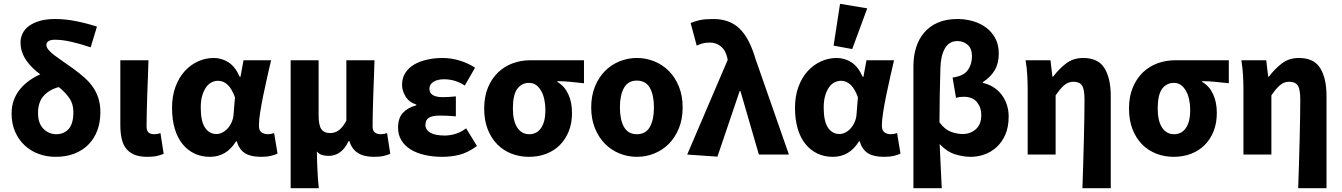

<svg xmlns="http://www.w3.org/2000/svg" viewBox="-20 -813 7058 1010"><path d="M273 12Q225 12 183 -3.5Q141 -19 109.5 -48.5Q78 -78 59.5 -120Q41 -162 41 -216Q41 -255 53 -287Q65 -319 86 -344.5Q107 -370 134.5 -389.5Q162 -409 192 -422Q171 -437 152.5 -455Q134 -473 119.5 -493.5Q105 -514 96.5 -538Q88 -562 88 -591Q88 -615 99 -637.5Q110 -660 132.5 -676.5Q155 -693 189 -703Q223 -713 270 -713Q324 -713 381 -701.5Q438 -690 490 -673L457 -564Q404 -582 356 -593Q308 -604 270 -604Q246 -604 235 -596.5Q224 -589 224 -577Q224 -564 235.5 -550.5Q247 -537 266.5 -522Q286 -507 311 -490Q336 -473 364 -453Q397 -429 424 -405Q451 -381 469.5 -354Q488 -327 498 -295Q508 -263 508 -223Q508 -170 492 -127Q476 -84 445.5 -53Q415 -22 371.5 -5Q328 12 273 12ZM276 -107Q316 -107 341 -134.5Q366 -162 366 -224Q366 -267 344 -298Q322 -329 289 -355Q238 -341 209 -308Q180 -275 180 -218Q180 -164 208.5 -135.5Q237 -107 276 -107Z M754 12Q713 12 685.5 0Q658 -12 642 -33.5Q626 -55 619.5 -86Q613 -117 613 -155V-496H761Q760 -452 758 -404.5Q756 -357 754.5 -310.5Q753 -264 752 -222Q751 -180 751 -149Q751 -125 761.5 -116Q772 -107 792 -107Q798 -107 807 -108.5Q816 -110 824 -113L841 -4Q825 3 805.5 7.5Q786 12 754 12Z M1084 12Q1039 12 1002.5 -5.5Q966 -23 939.5 -56Q913 -89 899 -137Q885 -185 885 -246Q885 -307 903 -356Q921 -405 951.5 -438.5Q982 -472 1021.5 -490Q1061 -508 1104 -508Q1146 -508 1181.5 -485.5Q1217 -463 1241 -409H1245L1261 -496H1406Q1396 -453 1385 -404.5Q1374 -356 1364.5 -309.5Q1355 -263 1348.5 -221.5Q1342 -180 1342 -152Q1342 -127 1355.5 -117Q1369 -107 1390 -107Q1405 -107 1422 -113L1440 -5Q1426 2 1404.5 7Q1383 12 1353 12Q1300 12 1269.5 -6.5Q1239 -25 1225 -70H1222Q1172 12 1084 12ZM1119 -108Q1135 -108 1151 -116.5Q1167 -125 1179.5 -139.5Q1192 -154 1200 -173.5Q1208 -193 1209 -215L1216 -301Q1185 -388 1127 -388Q1110 -388 1093.5 -380Q1077 -372 1064.5 -354.5Q1052 -337 1044 -310.5Q1036 -284 1036 -247Q1036 -175 1058.5 -141.5Q1081 -108 1119 -108Z M1509 177V-496H1656V-207Q1656 -154 1670.5 -133.5Q1685 -113 1717 -113Q1742 -113 1762 -127.5Q1782 -142 1802 -178V-496H1950Q1949 -452 1947 -404.5Q1945 -357 1943.5 -310.5Q1942 -264 1941 -222Q1940 -180 1940 -149Q1940 -125 1952 -116Q1964 -107 1984 -107Q1999 -107 2016 -113L2033 -4Q2017 3 1997.5 7.5Q1978 12 1946 12Q1842 12 1818 -71H1814Q1777 7 1709 7Q1691 7 1675 2.5Q1659 -2 1647 -16Q1647 12 1648 36Q1649 60 1650 82.5Q1651 105 1652.5 128Q1654 151 1657 177Z M2306 12Q2258 12 2215.5 2.5Q2173 -7 2141.5 -26Q2110 -45 2092 -74Q2074 -103 2074 -141Q2074 -192 2099.5 -219.5Q2125 -247 2170 -259V-263Q2132 -275 2113.5 -305.5Q2095 -336 2095 -366Q2095 -403 2112.5 -430Q2130 -457 2159.5 -474Q2189 -491 2227.5 -499.5Q2266 -508 2308 -508Q2353 -508 2397.5 -494.5Q2442 -481 2479 -457L2425 -363Q2375 -396 2316 -396Q2281 -396 2260 -382.5Q2239 -369 2239 -346Q2239 -302 2309 -302Q2325 -302 2343 -303Q2361 -304 2378 -306V-201Q2357 -203 2335 -204Q2313 -205 2293 -205Q2254 -205 2236 -193.5Q2218 -182 2218 -156Q2218 -130 2243.5 -115Q2269 -100 2320 -100Q2344 -100 2373.5 -108Q2403 -116 2432 -138L2489 -45Q2441 -10 2397.5 1Q2354 12 2306 12Z M2762 12Q2714 12 2671 -4.5Q2628 -21 2596 -53.5Q2564 -86 2545.5 -133Q2527 -180 2527 -242Q2527 -306 2547.5 -354Q2568 -402 2601.5 -433.5Q2635 -465 2678.5 -480.5Q2722 -496 2769 -496H3052V-375Q3032 -377 3014.5 -379Q2997 -381 2980.5 -382.5Q2964 -384 2947.5 -385Q2931 -386 2912 -386V-382Q2949 -361 2969 -318.5Q2989 -276 2989 -219Q2989 -165 2972 -122.5Q2955 -80 2925 -50Q2895 -20 2853.5 -4Q2812 12 2762 12ZM2764 -107Q2804 -107 2826.5 -140Q2849 -173 2849 -234Q2849 -263 2843.5 -289Q2838 -315 2827 -334.5Q2816 -354 2800.5 -365.5Q2785 -377 2764 -377Q2724 -377 2701 -345.5Q2678 -314 2678 -242Q2678 -177 2701 -142Q2724 -107 2764 -107Z M3330 12Q3283 12 3239.5 -5.5Q3196 -23 3163 -56Q3130 -89 3110 -137.5Q3090 -186 3090 -248Q3090 -310 3110 -358.5Q3130 -407 3163 -440Q3196 -473 3239.5 -490.5Q3283 -508 3330 -508Q3378 -508 3421.5 -490.5Q3465 -473 3498 -440Q3531 -407 3551 -358.5Q3571 -310 3571 -248Q3571 -186 3551 -137.5Q3531 -89 3498 -56Q3465 -23 3421.5 -5.5Q3378 12 3330 12ZM3330 -107Q3377 -107 3398.5 -145Q3420 -183 3420 -248Q3420 -313 3398.5 -351Q3377 -389 3330 -389Q3284 -389 3262.5 -351Q3241 -313 3241 -248Q3241 -183 3262.5 -145Q3284 -107 3330 -107Z M3754 11 3595 0 3808 -498 3805 -512Q3796 -550 3771.5 -569.5Q3747 -589 3715 -589Q3692 -589 3677 -585Q3662 -581 3645 -573L3613 -692Q3637 -702 3662.5 -707.5Q3688 -713 3732 -713Q3818 -713 3870 -663Q3922 -613 3954 -504L4130 0H3972L3875 -334H3871Z M4361 12Q4316 12 4279.5 -5.5Q4243 -23 4216.5 -56Q4190 -89 4176 -137Q4162 -185 4162 -246Q4162 -307 4180 -356Q4198 -405 4228.5 -438.5Q4259 -472 4298.5 -490Q4338 -508 4381 -508Q4423 -508 4458.5 -485.5Q4494 -463 4518 -409H4522L4538 -496H4683Q4673 -453 4662 -404.5Q4651 -356 4641.5 -309.5Q4632 -263 4625.5 -221.5Q4619 -180 4619 -152Q4619 -127 4632.5 -117Q4646 -107 4667 -107Q4682 -107 4699 -113L4717 -5Q4703 2 4681.5 7Q4660 12 4630 12Q4577 12 4546.5 -6.5Q4516 -25 4502 -70H4499Q4449 12 4361 12ZM4396 -108Q4412 -108 4428 -116.5Q4444 -125 4456.5 -139.5Q4469 -154 4477 -173.5Q4485 -193 4486 -215L4493 -301Q4462 -388 4404 -388Q4387 -388 4370.5 -380Q4354 -372 4341.5 -354.5Q4329 -337 4321 -310.5Q4313 -284 4313 -247Q4313 -175 4335.5 -141.5Q4358 -108 4396 -108ZM4365 -573 4399 -793 4542 -769 4463 -555Z M4785 177V-466Q4785 -518 4799 -563Q4813 -608 4841.5 -641.5Q4870 -675 4913.5 -694Q4957 -713 5017 -713Q5058 -713 5097 -702Q5136 -691 5166.5 -668.5Q5197 -646 5215.5 -612Q5234 -578 5234 -531Q5234 -480 5212.5 -443.5Q5191 -407 5150 -381V-377Q5178 -371 5203 -356Q5228 -341 5246.5 -318Q5265 -295 5275.5 -265Q5286 -235 5286 -200Q5286 -145 5268.5 -105Q5251 -65 5222.5 -39Q5194 -13 5158.5 -0.5Q5123 12 5087 12Q5046 12 5003.5 -1.5Q4961 -15 4923 -55Q4926 5 4928.5 62.5Q4931 120 4934 177ZM5044 -108Q5084 -108 5113 -133Q5142 -158 5142 -209Q5142 -248 5119 -276Q5096 -304 5049 -304Q5027 -304 5009 -298L4991 -405Q5049 -413 5071 -444Q5093 -475 5093 -517Q5093 -558 5070 -577.5Q5047 -597 5017 -597Q4973 -597 4951 -559Q4929 -521 4927 -457Q4925 -384 4923.5 -313Q4922 -242 4922 -169Q4951 -131 4983 -119.5Q5015 -108 5044 -108Z M5674 177Q5676 119 5678 54.5Q5680 -10 5681.5 -72Q5683 -134 5684 -190Q5685 -246 5685 -289Q5685 -343 5672 -363Q5659 -383 5626 -383Q5600 -383 5578.5 -365Q5557 -347 5533 -311V0H5386V-344Q5386 -373 5384 -414Q5382 -455 5375 -496H5506L5516 -410H5520Q5552 -452 5589 -480Q5626 -508 5678 -508Q5757 -508 5790 -454.5Q5823 -401 5823 -308V177Z M6154 12Q6106 12 6063 -4.5Q6020 -21 5988 -53.5Q5956 -86 5937.5 -133Q5919 -180 5919 -242Q5919 -306 5939.5 -354Q5960 -402 5993.5 -433.5Q6027 -465 6070.5 -480.5Q6114 -496 6161 -496H6444V-375Q6424 -377 6406.5 -379Q6389 -381 6372.5 -382.5Q6356 -384 6339.5 -385Q6323 -386 6304 -386V-382Q6341 -361 6361 -318.5Q6381 -276 6381 -219Q6381 -165 6364 -122.5Q6347 -80 6317 -50Q6287 -20 6245.5 -4Q6204 12 6154 12ZM6156 -107Q6196 -107 6218.5 -140Q6241 -173 6241 -234Q6241 -263 6235.5 -289Q6230 -315 6219 -334.5Q6208 -354 6192.5 -365.5Q6177 -377 6156 -377Q6116 -377 6093 -345.5Q6070 -314 6070 -242Q6070 -177 6093 -142Q6116 -107 6156 -107Z M6809 177Q6811 119 6813 54.5Q6815 -10 6816.5 -72Q6818 -134 6819 -190Q6820 -246 6820 -289Q6820 -343 6807 -363Q6794 -383 6761 -383Q6735 -383 6713.5 -365Q6692 -347 6668 -311V0H6521V-344Q6521 -373 6519 -414Q6517 -455 6510 -496H6641L6651 -410H6655Q6687 -452 6724 -480Q6761 -508 6813 -508Q6892 -508 6925 -454.5Q6958 -401 6958 -308V177Z"/></svg>

Font: hySource Sans Pro
Style: Bold
Weight: 700
Designer: Paul D. Hunt
Foundry: Adobe Systems Incorporated
Version: Version 2.021;PS 2.000;hotconv 1.0.86;makeotf.lib2.5.63406